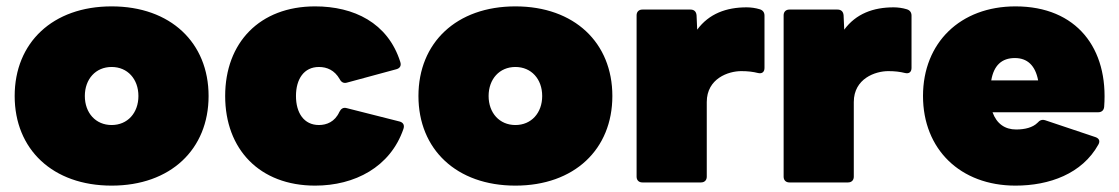

<svg xmlns="http://www.w3.org/2000/svg" viewBox="-20 -572 3509 602"><path d="M330 10C515 10 634 -104 634 -271C634 -438 515 -552 330 -552C145 -552 26 -438 26 -271C26 -104 145 10 330 10ZM330 -180C280 -180 246 -218 246 -271C246 -324 280 -362 330 -362C380 -362 414 -324 414 -271C414 -218 380 -180 330 -180Z M968 10C1092 10 1204 -48 1245 -168C1249 -180 1244 -188 1233 -191L1067 -233C1056 -236 1049 -231 1044 -221C1030 -190 1004 -180 980 -180C933 -180 908 -218 908 -271C908 -324 933 -362 980 -362C1005 -362 1029 -352 1045 -324C1050 -314 1058 -310 1068 -313L1223 -355C1234 -358 1239 -366 1235 -378C1196 -501 1089 -552 968 -552C794 -552 686 -438 686 -271C686 -104 794 10 968 10Z M1596 10C1781 10 1900 -104 1900 -271C1900 -438 1781 -552 1596 -552C1411 -552 1292 -438 1292 -271C1292 -104 1411 10 1596 10ZM1596 -180C1546 -180 1512 -218 1512 -271C1512 -324 1546 -362 1596 -362C1646 -362 1680 -324 1680 -271C1680 -218 1646 -180 1596 -180Z M2178 0C2189 0 2196 -7 2196 -18V-252C2196 -326 2264 -349 2304 -349C2325 -349 2341 -347 2357 -343C2370 -340 2377 -347 2377 -359V-523C2377 -533 2372 -540 2362 -543C2349 -547 2334 -549 2321 -549C2257 -549 2203 -529 2166 -479L2164 -524C2163 -536 2156 -542 2145 -542H1994C1983 -542 1976 -535 1976 -524V-18C1976 -7 1983 0 1994 0Z M2639 0C2650 0 2657 -7 2657 -18V-252C2657 -326 2725 -349 2765 -349C2786 -349 2802 -347 2818 -343C2831 -340 2838 -347 2838 -359V-523C2838 -533 2833 -540 2823 -543C2810 -547 2795 -549 2782 -549C2718 -549 2664 -529 2627 -479L2625 -524C2624 -536 2617 -542 2606 -542H2455C2444 -542 2437 -535 2437 -524V-18C2437 -7 2444 0 2455 0Z M3164 10C3270 10 3373 -27 3424 -119C3430 -130 3426 -138 3415 -142L3257 -195C3247 -198 3240 -195 3233 -187C3218 -172 3193 -166 3166 -166C3131 -166 3105 -184 3092 -220H3423C3434 -220 3441 -226 3442 -237C3456 -420 3356 -552 3164 -552C2991 -552 2874 -438 2874 -271C2874 -104 2991 10 3164 10ZM3162 -390C3201 -390 3226 -367 3235 -320H3088C3096 -367 3121 -390 3162 -390Z"/></svg>

Font: LINE Seed Sans TH Heavy
Style: Regular
Weight: 900
Designer: Dalton Maag Ltd | Thai characters by Cadson Demak Co.,Ltd.
Foundry: Dalton Maag Ltd
Version: Version 1.003